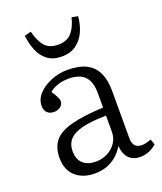

<svg xmlns="http://www.w3.org/2000/svg" viewBox="-142 -854 811 960"><g transform="rotate(-20 263.0 -374.0)"><path d="M197 14Q133 14 94.5 -21Q56 -56 56 -119Q56 -174 83 -208Q110 -242 174 -259.5Q238 -277 347 -282V-359Q347 -401 334 -427Q321 -453 295.5 -465Q270 -477 233 -477Q202 -477 174 -467.5Q146 -458 131 -443Q142 -427 148 -416Q154 -405 156.5 -398Q159 -391 159 -385Q159 -368 145 -356.5Q131 -345 110 -345Q88 -345 74.5 -357.5Q61 -370 61 -394Q61 -430 87.5 -458Q114 -486 155.5 -503Q197 -520 243 -520Q305 -520 343.5 -500Q382 -480 400 -441Q418 -402 418 -346V-93Q418 -66 430 -52.5Q442 -39 466 -39Q477 -39 489.5 -42Q502 -45 516 -50L526 -21Q509 -5 485.5 4.5Q462 14 439 14Q402 14 379.5 -8Q357 -30 353 -75Q335 -45 311.5 -25.5Q288 -6 259.5 4Q231 14 197 14ZM222 -40Q255 -40 283.5 -54.5Q312 -69 329.5 -94.5Q347 -120 347 -154V-239Q270 -238 222 -226.5Q174 -215 151.5 -191Q129 -167 129 -129Q129 -84 154.5 -62Q180 -40 222 -40ZM241 -592Q196 -592 166.5 -614Q137 -636 122 -672.5Q107 -709 102 -753L137 -762Q150 -709 174 -681.5Q198 -654 245 -654Q293 -654 318 -684Q343 -714 353 -760L386 -754Q383 -713 367 -676Q351 -639 320 -615.5Q289 -592 241 -592Z"/></g></svg>

Font: Literata 18pt Light
Style: Regular
Weight: 300
Designer: Latin by Veronika Burian and Jose Scaglione. Greek by Irene Vlachou. Cyrillic by Vera Evstafieva.
Foundry: TypeTogether
Version: Version 3.103;gftools[0.9.29]